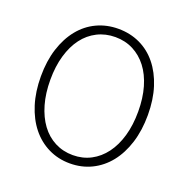

<svg xmlns="http://www.w3.org/2000/svg" viewBox="-123 -788 898 916"><g transform="rotate(20 326.0 -329.5)"><path d="M326 12Q267 12 217 -12.5Q167 -37 131 -82Q95 -127 75 -190.5Q55 -254 55 -332Q55 -410 75 -472.5Q95 -535 131 -579.5Q167 -624 217 -647.5Q267 -671 326 -671Q386 -671 436 -647.5Q486 -624 522 -579.5Q558 -535 578 -472.5Q598 -410 598 -332Q598 -254 578 -190.5Q558 -127 522 -82Q486 -37 436 -12.5Q386 12 326 12ZM326 -30Q376 -30 417 -51.5Q458 -73 487.5 -112.5Q517 -152 533 -207.5Q549 -263 549 -332Q549 -400 533 -455Q517 -510 487.5 -548.5Q458 -587 417 -608Q376 -629 326 -629Q276 -629 234.5 -608Q193 -587 164 -548.5Q135 -510 119 -455Q103 -400 103 -332Q103 -263 119 -207.5Q135 -152 164 -112.5Q193 -73 234.5 -51.5Q276 -30 326 -30Z"/></g></svg>

Font: hySource Sans Pro Light
Style: Regular
Weight: 300
Designer: Paul D. Hunt
Foundry: Adobe Systems Incorporated
Version: Version 2.021;PS 2.000;hotconv 1.0.86;makeotf.lib2.5.63406